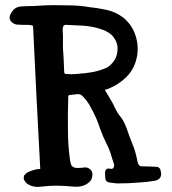

<svg xmlns="http://www.w3.org/2000/svg" viewBox="-20 -736 672 752"><path d="M611.3 -55.7Q611.3 -31.2 582 -27.3Q552.7 -23.4 552.7 -23.4Q552.7 -23.4 516.6 -20.5Q481.4 -17.6 437.5 -17.6Q433.6 -17.6 413.1 -20.5Q392.6 -22.5 392.6 -38.1Q392.6 -43 391.6 -52.7Q390.6 -62.5 392.6 -66.4Q392.6 -68.4 393.6 -68.4Q394.5 -69.3 394.5 -70.3Q399.4 -78.1 411.1 -75.2Q422.9 -72.3 425.8 -82Q428.7 -88.9 424.8 -98.6Q421.9 -107.4 418.9 -116.2Q409.2 -151.4 396.5 -174.8Q383.8 -199.2 371.1 -234.4Q369.1 -242.2 357.4 -271.5Q344.7 -299.8 329.1 -327.1Q318.4 -343.8 306.6 -356.4Q295.9 -368.2 285.2 -367.2Q283.2 -367.2 283.2 -367.2Q282.2 -367.2 281.2 -367.2Q272.5 -365.2 264.6 -365.2Q255.9 -364.3 249 -363.3Q247.1 -358.4 247.1 -353.5Q247.1 -348.6 247.1 -343.8Q245.1 -284.2 246.1 -224.6Q246.1 -164.1 254.9 -104.5Q255.9 -98.6 257.8 -92.8Q259.8 -86.9 263.7 -84Q268.6 -81.1 272.5 -79.1Q277.3 -78.1 283.2 -78.1Q296.9 -78.1 310.5 -80.1Q324.2 -82 335.9 -70.3Q342.8 -62.5 341.8 -48.8Q340.8 -36.1 334 -27.3Q311.5 -2 269.5 -4.9Q228.5 -8.8 200.2 -8.8Q172.9 -8.8 140.6 -4.9Q133.8 -3.9 127.9 -3.9Q103.5 -3.9 85 -17.6Q78.1 -23.4 74.2 -32.2Q71.3 -41 75.2 -49.8Q78.1 -52.7 81.1 -55.7Q84 -58.6 88.9 -61.5Q99.6 -66.4 112.3 -70.3Q125 -74.2 137.7 -74.2Q130.9 -214.8 123 -354.5Q116.2 -494.1 109.4 -634.8Q99.6 -638.7 88.9 -638.7Q78.1 -638.7 67.4 -638.7Q56.6 -638.7 46.9 -639.6Q37.1 -640.6 28.3 -647.5Q17.6 -655.3 17.6 -667Q17.6 -673.8 21.5 -681.6Q32.2 -702.1 48.8 -708Q57.6 -710.9 66.4 -710.9Q76.2 -711.9 85 -711.9Q111.3 -711.9 137.7 -713.9Q163.1 -715.8 190.4 -715.8Q225.6 -715.8 260.7 -714.8Q295.9 -713.9 330.1 -708Q361.3 -705.1 397.5 -697.3Q434.6 -688.5 460 -668.9Q463.9 -666 467.8 -663.1Q470.7 -660.2 473.6 -657.2Q502.9 -628.9 513.7 -586.9Q524.4 -545.9 514.6 -505.9Q503.9 -460 468.8 -428.7Q434.6 -397.5 390.6 -383.8Q398.4 -371.1 408.2 -354.5Q418 -337.9 422.9 -329.1Q436.5 -297.9 449.2 -282.2Q462.9 -267.6 475.6 -234.4Q485.4 -205.1 498 -173.8Q510.7 -143.6 516.6 -112.3Q520.5 -86.9 531.2 -85Q541 -84 561.5 -84Q570.3 -84 584 -83Q597.7 -83 601.6 -80.1Q605.5 -77.1 607.4 -73.2Q609.4 -69.3 611.3 -55.7ZM339.8 -453.1Q366.2 -458 390.6 -467.8Q414.1 -476.6 429.7 -502.9Q431.6 -504.9 432.6 -508.8Q434.6 -512.7 435.5 -515.6Q440.4 -529.3 440.4 -543.9Q440.4 -548.8 440.4 -553.7Q437.5 -573.2 425.8 -588.9Q416 -602.5 401.4 -610.4Q386.7 -619.1 369.1 -624Q336.9 -633.8 300.8 -635.7Q264.6 -637.7 237.3 -638.7Q234.4 -638.7 233.4 -637.7Q231.4 -637.7 230.5 -636.7Q225.6 -631.8 225.6 -620.1Q225.6 -618.2 225.6 -616.2Q226.6 -601.6 226.6 -594.7Q226.6 -584 226.6 -571.3Q226.6 -559.6 226.6 -547.9Q227.5 -525.4 229.5 -501Q230.5 -477.5 231.4 -453.1Q231.4 -452.1 232.4 -450.2Q232.4 -449.2 233.4 -448.2Q235.4 -446.3 237.3 -446.3Q240.2 -446.3 241.2 -446.3Q249 -445.3 257.8 -445.3Q272.5 -445.3 290 -447.3Q316.4 -449.2 339.8 -453.1Z"/></svg>

Font: Little Wizzy
Style: Regular
Weight: 400
Version: Version 1.0